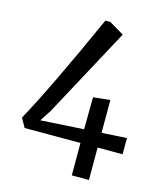

<svg xmlns="http://www.w3.org/2000/svg" viewBox="-126 -775 889 1051"><g transform="rotate(15 319.0 -250.0)"><path d="M36.1 -51.3Q148.4 -255.9 339.8 -682.6H367.2L451.2 -632.8L177.7 -125.5L136.7 -63L381.3 -77.6L382.8 -259.3L478.5 -269.5V-83.5L620.1 -91.8V0H478.5V183.6H381.3V0H64.9Z"/></g></svg>

Font: HaufeMerriweather
Style: Regular
Weight: 400
Designer: Eben Sorkin ( eben@eyebytes.com )
Foundry: Eben Sorkin
Version: Version 1.56